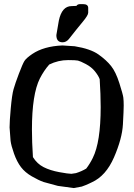

<svg xmlns="http://www.w3.org/2000/svg" viewBox="-20 -908 662 948"><path d="M389.6 -887.7Q415.5 -887.7 415.5 -868.7Q415.5 -868.7 415.5 -868.2V-845.2Q415.5 -832.5 387.9 -799.6Q360.4 -766.6 319.8 -714.8Q306.6 -699.2 289.1 -699.2Q258.3 -699.2 258.3 -734.4V-734.9Q263.7 -770 270.5 -806.2Q285.6 -877.9 333.5 -877.9Q333.5 -877.9 334 -877.9Q350.6 -877.9 357.4 -878.9Q362.3 -887.7 376.5 -887.7ZM477.1 -379.4Q477.1 -441.9 472.2 -517.1Q466.3 -533.7 449.2 -555.2Q432.1 -576.7 404.1 -591.6Q376 -606.4 364.7 -608.9Q353.5 -611.3 316.4 -611.3Q267.6 -611.3 223.1 -589.4Q196.8 -559.6 176.8 -520.5Q137.7 -442.4 137.7 -269Q137.7 -207 142.6 -132.3Q163.1 -99.1 195.3 -82.8Q227.5 -66.4 272.5 -58.1Q317.4 -49.8 332.5 -49.8L355 -53.2Q383.3 -62 405.8 -75.7Q423.8 -99.1 438 -127.9Q477.1 -206.1 477.1 -379.4ZM195.3 -9.3Q171.4 -17.6 137.5 -37.1Q103.5 -56.6 83.5 -83Q63.5 -109.4 49.3 -149.2Q35.2 -189 32.2 -212.9L27.3 -278.8Q27.3 -308.6 33.2 -374Q39.1 -439.5 46.9 -467.3Q54.7 -495.1 73.2 -543.9Q91.8 -592.8 100.6 -606.9Q109.4 -621.1 139.6 -641.6Q196.3 -679.7 288.1 -683.6L348.1 -679.7H348.6Q426.8 -667 466.1 -639.2Q505.4 -611.3 528.6 -582Q551.8 -552.7 569.3 -497.6Q586.9 -442.4 588.9 -426.3Q590.8 -410.2 590.8 -387.2Q590.8 -364.3 586.9 -293.9Q583 -223.6 543 -131.3Q502.9 -39.1 433.1 -7.8L419.9 -1.5Q405.8 5.4 383.8 13.2L344.2 20.5L265.6 9.8Z"/></svg>

Font: Drukaatie burti
Style: Demi
Weight: 600
Version: Version 0.14